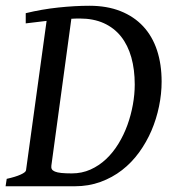

<svg xmlns="http://www.w3.org/2000/svg" viewBox="-21 -650 602 670"><path d="M257.3 -585.4Q250 -585.4 242.7 -585.2Q235.4 -585 228 -584.5L158.2 -71.8Q157.2 -64.5 159.9 -59.6Q162.6 -54.7 170.7 -51.3Q178.7 -47.9 193.1 -46.4Q207.5 -44.9 229.5 -44.9Q264.6 -44.9 294.7 -58.3Q324.7 -71.8 349.1 -94.7Q373.5 -117.7 392.3 -148.4Q411.1 -179.2 423.6 -213.6Q436 -248 442.6 -284.4Q449.2 -320.8 449.2 -355Q449.2 -407.2 437.3 -449.7Q425.3 -492.2 401.4 -522.5Q377.4 -552.7 341.3 -569.1Q305.2 -585.4 257.3 -585.4ZM543 -365.2Q543 -322.3 533.9 -278.6Q524.9 -234.9 507.6 -194.3Q490.2 -153.8 464.4 -118.2Q438.5 -82.5 404.8 -56.4Q371.1 -30.3 329.6 -15.1Q288.1 0 239.7 0H-1.5L2.4 -25.9Q33.2 -32.7 51 -40.8Q68.8 -48.8 69.8 -55.7L141.6 -577.1L68.8 -568.4V-604Q125 -617.7 182.9 -623.8Q240.7 -629.9 291 -629.9Q352.5 -629.9 399.7 -611.1Q446.8 -592.3 478.8 -557.9Q510.7 -523.4 526.9 -474.6Q543 -425.8 543 -365.2Z"/></svg>

Font: Gentium Book Basic
Style: Italic
Weight: 400
Italic angle: -8°
Designer: J. Victor Gaultney and Annie Olsen
Foundry: SIL International
Version: Version 1.102; 2013; Maintenance release